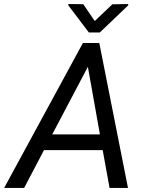

<svg xmlns="http://www.w3.org/2000/svg" viewBox="-60 -922 717 942"><path d="M0 0ZM443.8 -185.5H155.8L58.6 0H-39.6L346.7 -710.9H427.2L567.9 0H477.5ZM196.3 -262.7H430.2L371.1 -594.2ZM404.8 -818.8 491.2 -900.9 568.8 -902.3 569.3 -896 429.7 -762.7H376L275.4 -895.5V-902.3L348.6 -901.4Z"/></svg>

Font: Roboto
Style: Italic
Weight: 400
Italic angle: -12°
Designer: Google
Version: Version 2.134; 2016; ttfautohint (v1.6)